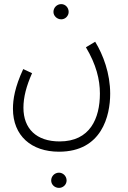

<svg xmlns="http://www.w3.org/2000/svg" viewBox="-20 -508 621 934"><path d="M278 -414C298 -414 314 -431 314 -450C314 -471 298 -488 278 -488C257 -488 240 -471 240 -450C240 -431 257 -414 278 -414ZM43 21C43 153 133 230 267 230C476 230 516 54 516 -52C516 -151 482 -241 443 -305L398 -278C448 -194 466 -121 466 -53C466 68 418 180 270 180C157 180 94 118 94 16C94 -35 108 -89 136 -152L93 -172C52 -84 43 -24 43 21ZM267 406C287 406 304 390 304 370C304 349 287 332 267 332C246 332 229 349 229 370C229 390 246 406 267 406Z"/></svg>

Font: Noto Sans Arabic Cond Light
Style: Regular
Weight: 300
Width: 3
Designer: Monotype Design Team, Nadine Chahine, Nizar Qandah and Khaled Hosny
Foundry: Monotype Imaging Inc.
Version: Version 2.012